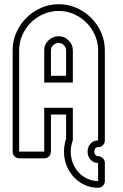

<svg xmlns="http://www.w3.org/2000/svg" viewBox="-20 -752 582 912"><path d="M445 -53Q437 -53 432.5 -47Q428 -41 428 -32Q428 -23 433 -16.5Q438 -10 446 -10Q459 -10 468.5 -0.5Q478 9 478 22V108Q478 121 468.5 130.5Q459 140 446 140Q412 140 382.5 126.5Q353 113 331 89.5Q309 66 296.5 35Q284 4 284 -32Q284 -47 286.5 -62.5Q289 -78 294 -93V-208H222V-32Q222 -19 213 -9.5Q204 0 190 0H71Q58 0 49 -9.5Q40 -19 40 -32V-513Q40 -558 57.5 -597.5Q75 -637 105 -667Q135 -697 174.5 -714.5Q214 -732 259 -732Q304 -732 343.5 -714.5Q383 -697 413 -667Q443 -637 460.5 -597.5Q478 -558 478 -513V-85Q478 -71 468.5 -62Q459 -53 446 -53ZM294 -392V-513Q294 -527 283.5 -537.5Q273 -548 259 -548Q245 -548 233.5 -538Q222 -528 222 -513V-392ZM190 -360V-513Q190 -541 210.5 -560.5Q231 -580 259 -580Q286 -580 306 -560Q326 -540 326 -513V-360ZM446 -85V-513Q446 -551 431 -585Q416 -619 390.5 -644.5Q365 -670 331 -685Q297 -700 259 -700Q221 -700 186.5 -685Q152 -670 126.5 -644.5Q101 -619 86 -585Q71 -551 71 -513V-32H190V-240H326V-86Q321 -72 318.5 -59Q316 -46 316 -32Q316 -3 326 22.5Q336 48 353.5 67Q371 86 395 97Q419 108 446 108V22H445Q424 22 410 6.5Q396 -9 396 -32Q396 -54 410 -69.5Q424 -85 445 -85Z"/></svg>

Font: Lichte PostBus
Style: Regular
Weight: 400
Designer: Peter Wiegel
Version: Version 1.001